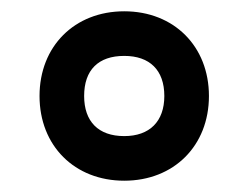

<svg xmlns="http://www.w3.org/2000/svg" viewBox="-20 -753 440 340"><path d="M50 -583C50 -495 112 -433 200 -433C288 -433 350 -495 350 -583C350 -671 288 -733 200 -733C112 -733 50 -671 50 -583ZM129 -583C129 -629 154 -654 200 -654C245 -654 271 -629 271 -583C271 -538 245 -512 200 -512C154 -512 129 -538 129 -583Z"/></svg>

Font: LT Superior Serif ExtraBold
Style: Regular
Weight: 800
Designer: Daniel Lyons
Foundry: LyonsType
Version: Version 2.120;FEAKit 1.0